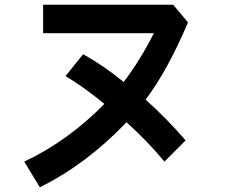

<svg xmlns="http://www.w3.org/2000/svg" viewBox="-20 -681 960 815"><path d="M678 5Q609 -79 517 -162Q347 16 149 114L83 5Q173 -37 260 -99.5Q347 -162 423 -240Q337 -311 258 -358L333 -451Q422 -401 505 -333Q575 -425 633 -540H163V-661H715L778 -586Q692 -383 598 -258Q685 -181 768 -85Z"/></svg>

Font: LINE Seed Sans KR Bold
Style: Regular
Weight: 700
Designer: LINE BX Design & Sandoll Inc & Dalton Maag Ltd
Foundry: Sandoll Inc.
Version: Version 1.000